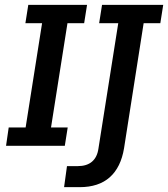

<svg xmlns="http://www.w3.org/2000/svg" viewBox="-20 -603 695 794"><path d="M5 0 16 -76H86L154 -507H85L97 -583H340L328 -507H259L191 -76H260L248 0ZM309 171H245L257 84H301Q339 84 360.5 65.5Q382 47 387 12L469 -507H390L402 -583H655L643 -507H574L493 10Q480 89 434 130Q388 171 309 171Z"/></svg>

Font: Rokkitt SemiBold Medium
Style: Italic
Weight: 500
Italic angle: -9°
Version: Version 3.103